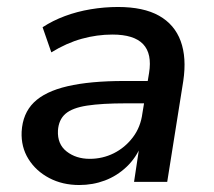

<svg xmlns="http://www.w3.org/2000/svg" viewBox="-20 -521 613 550"><path d="M207 9Q159 9 121 -11Q83 -31 61.5 -65.5Q40 -100 42 -144Q45 -196 77 -227.5Q109 -259 173.5 -274Q238 -289 336 -289H416L406 -225H341Q272 -225 229.5 -218.5Q187 -212 167.5 -195Q148 -178 146 -147Q144 -108 171 -87Q198 -66 237 -66Q274 -66 306 -82Q338 -98 360.5 -127.5Q383 -157 388 -197L407 -312Q416 -367 390 -394.5Q364 -422 302 -422Q258 -422 214.5 -410Q171 -398 127 -371L102 -443Q131 -462 166 -475Q201 -488 240 -494.5Q279 -501 318 -501Q391 -501 435.5 -476Q480 -451 497.5 -403.5Q515 -356 505 -289L459 0H364L380 -106H385Q370 -69 342.5 -43Q315 -17 280.5 -4Q246 9 207 9Z"/></svg>

Font: Nunito Sans 10pt SemiBold
Style: Italic
Weight: 600
Italic angle: -9°
Designer: Vernon Adams
Foundry: Vernon Adams
Version: Version 3.101;gftools[0.9.27]